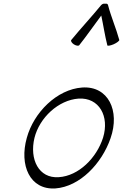

<svg xmlns="http://www.w3.org/2000/svg" viewBox="-20 -1039 688 1075"><path d="M423 -785C466 -839 505 -896 547 -952C559 -896 567 -840 581 -785C582 -781 597 -783 616 -791C634 -799 648 -810 648 -815C630 -881 602 -944 585 -1010C584 -1017 577 -1020 568 -1018C561 -1020 552 -1017 546 -1010C492 -944 433 -881 379 -815C375 -810 381 -799 393 -791C405 -783 419 -781 423 -785ZM290 16C427 6 550 -123 599 -265C653 -419 586 -559 440 -549C299 -539 169 -410 130 -267C87 -114 147 25 290 16ZM173 -267C201 -380 307 -479 420 -487C535 -494 594 -388 557 -268C521 -155 421 -54 309 -47C197 -39 144 -147 173 -267Z"/></svg>

Font: Nupuram ExtraLight Oblique
Style: Regular
Weight: 200
Designer: Santhosh Thottingal (santhosh.thottingal@gmail.com)
Foundry: SMC
Version: Version 1.000